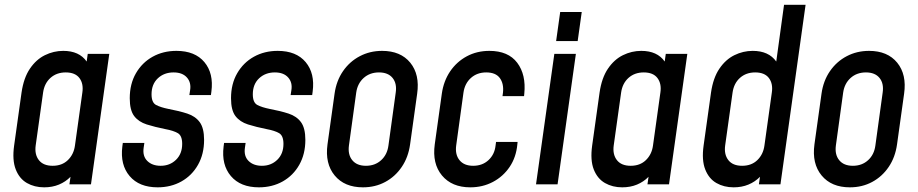

<svg xmlns="http://www.w3.org/2000/svg" viewBox="-20 -770 3834 802"><path d="M164.5 12.5Q198.5 12.5 226.2 1Q254 -10.5 274.5 -31.5L270 0H360L436.5 -545H346.5L342 -513Q311 -557.5 244 -557.5Q204 -557.5 167.5 -539.5Q131 -521.5 105 -483.2Q79 -445 70 -383.5L39 -162Q30.5 -101 45.8 -62.2Q61 -23.5 92.5 -5.5Q124 12.5 164.5 12.5ZM200 -77.5Q161 -77.5 142.5 -101Q124 -124.5 129 -162L160 -383.5Q165.5 -422 191 -444.8Q216.5 -467.5 254.5 -467.5Q294 -467.5 311.8 -444Q329.5 -420.5 324 -383.5L293 -161.5Q288 -125 263.5 -101.2Q239 -77.5 200 -77.5Z M638.5 12.5Q694 12.5 738 -12.2Q782 -37 807.2 -81.8Q832.5 -126.5 832.5 -185.5Q832.5 -235 814.2 -259.8Q796 -284.5 762.5 -295.5Q729 -306.5 683.5 -315Q651 -321.5 632 -331.5Q613 -341.5 613 -376Q613 -418 639.2 -442.8Q665.5 -467.5 705 -467.5Q742 -467.5 760.8 -446.2Q779.5 -425 774 -392.5L771 -373H861L863 -387.5Q873 -463.5 833.8 -510.5Q794.5 -557.5 717 -557.5Q661.5 -557.5 617.5 -533Q573.5 -508.5 547.8 -464Q522 -419.5 522 -359.5Q522 -309.5 540.5 -285.2Q559 -261 592.8 -250.2Q626.5 -239.5 671.5 -230.5Q704 -224.5 722.5 -214Q741 -203.5 741 -169Q741 -127.5 715.2 -102.5Q689.5 -77.5 651 -77.5Q616 -77.5 595.5 -97.5Q575 -117.5 580 -152.5L583 -173H493L491 -158Q481.5 -81.5 521.5 -34.5Q561.5 12.5 638.5 12.5Z M1061.5 12.5Q1117 12.5 1161 -12.2Q1205 -37 1230.2 -81.8Q1255.5 -126.5 1255.5 -185.5Q1255.5 -235 1237.2 -259.8Q1219 -284.5 1185.5 -295.5Q1152 -306.5 1106.5 -315Q1074 -321.5 1055 -331.5Q1036 -341.5 1036 -376Q1036 -418 1062.2 -442.8Q1088.5 -467.5 1128 -467.5Q1165 -467.5 1183.8 -446.2Q1202.5 -425 1197 -392.5L1194 -373H1284L1286 -387.5Q1296 -463.5 1256.8 -510.5Q1217.5 -557.5 1140 -557.5Q1084.5 -557.5 1040.5 -533Q996.5 -508.5 970.8 -464Q945 -419.5 945 -359.5Q945 -309.5 963.5 -285.2Q982 -261 1015.8 -250.2Q1049.5 -239.5 1094.5 -230.5Q1127 -224.5 1145.5 -214Q1164 -203.5 1164 -169Q1164 -127.5 1138.2 -102.5Q1112.5 -77.5 1074 -77.5Q1039 -77.5 1018.5 -97.5Q998 -117.5 1003 -152.5L1006 -173H916L914 -158Q904.5 -81.5 944.5 -34.5Q984.5 12.5 1061.5 12.5Z M1496 12.5Q1547.5 12.5 1589.2 -10Q1631 -32.5 1658.2 -72.8Q1685.5 -113 1693 -167L1722.5 -378.5Q1734 -458.5 1693.8 -508Q1653.5 -557.5 1576 -557.5Q1525 -557.5 1482.8 -535.2Q1440.5 -513 1412.8 -472.8Q1385 -432.5 1377.5 -378.5L1348 -167Q1337 -86.5 1378 -37Q1419 12.5 1496 12.5ZM1508.5 -77.5Q1470.5 -77.5 1451.5 -100.8Q1432.5 -124 1437.5 -162L1468 -383.5Q1473.5 -421.5 1499.2 -444.5Q1525 -467.5 1563 -467.5Q1601 -467.5 1619.8 -444.5Q1638.5 -421.5 1633 -383.5L1602.5 -162Q1597.5 -124 1572 -100.8Q1546.5 -77.5 1508.5 -77.5Z M2142 -177H2052L2050 -162Q2046 -125 2020.5 -101.2Q1995 -77.5 1956.5 -77.5Q1918.5 -77.5 1899.5 -100.8Q1880.5 -124 1885.5 -162L1916 -383.5Q1921.5 -421.5 1947.2 -444.5Q1973 -467.5 2011 -467.5Q2050.5 -467.5 2067.8 -444Q2085 -420.5 2081 -383.5L2079 -368.5H2169L2170 -378.5Q2178 -458 2140.5 -507.8Q2103 -557.5 2024 -557.5Q1972 -557.5 1929.8 -534.8Q1887.5 -512 1860.2 -471.8Q1833 -431.5 1825.5 -378.5L1796 -167Q1785 -86.5 1826.2 -37Q1867.5 12.5 1944.5 12.5Q1996 12.5 2038.8 -10Q2081.5 -32.5 2108.8 -72.8Q2136 -113 2141 -167Z M2303 -598.5H2393L2410 -720H2320ZM2219 0H2309L2385.5 -545H2295.5Z M2579 12.5Q2613 12.5 2640.8 1Q2668.5 -10.5 2689 -31.5L2684.5 0H2774.5L2851 -545H2761L2756.5 -513Q2725.5 -557.5 2658.5 -557.5Q2618.5 -557.5 2582 -539.5Q2545.5 -521.5 2519.5 -483.2Q2493.5 -445 2484.5 -383.5L2453.5 -162Q2445 -101 2460.2 -62.2Q2475.5 -23.5 2507 -5.5Q2538.5 12.5 2579 12.5ZM2614.5 -77.5Q2575.5 -77.5 2557 -101Q2538.5 -124.5 2543.5 -162L2574.5 -383.5Q2580 -422 2605.5 -444.8Q2631 -467.5 2669 -467.5Q2708.5 -467.5 2726.2 -444Q2744 -420.5 2738.5 -383.5L2707.5 -161.5Q2702.5 -125 2678 -101.2Q2653.5 -77.5 2614.5 -77.5Z M3044.5 12.5Q3078.5 12.5 3106.2 1Q3134 -10.5 3154.5 -31.5L3150 0H3240L3345 -750H3255L3222.5 -513Q3191 -557.5 3124 -557.5Q3084 -557.5 3047.5 -539.5Q3011 -521.5 2985 -483.2Q2959 -445 2950 -383.5L2919 -162Q2910.5 -101 2925.8 -62.2Q2941 -23.5 2972.5 -5.5Q3004 12.5 3044.5 12.5ZM3080 -77.5Q3041 -77.5 3022.5 -101Q3004 -124.5 3009 -162L3040 -383.5Q3045.5 -422 3071 -444.8Q3096.5 -467.5 3134.5 -467.5Q3174 -467.5 3191.8 -444Q3209.5 -420.5 3204 -383.5L3173 -161.5Q3168 -125 3143.5 -101.2Q3119 -77.5 3080 -77.5Z M3530 12.5Q3581.5 12.5 3623.2 -10Q3665 -32.5 3692.2 -72.8Q3719.5 -113 3727 -167L3756.5 -378.5Q3768 -458.5 3727.8 -508Q3687.5 -557.5 3610 -557.5Q3559 -557.5 3516.8 -535.2Q3474.5 -513 3446.8 -472.8Q3419 -432.5 3411.5 -378.5L3382 -167Q3371 -86.5 3412 -37Q3453 12.5 3530 12.5ZM3542.5 -77.5Q3504.5 -77.5 3485.5 -100.8Q3466.5 -124 3471.5 -162L3502 -383.5Q3507.5 -421.5 3533.2 -444.5Q3559 -467.5 3597 -467.5Q3635 -467.5 3653.8 -444.5Q3672.5 -421.5 3667 -383.5L3636.5 -162Q3631.5 -124 3606 -100.8Q3580.5 -77.5 3542.5 -77.5Z"/></svg>

Font: Mohave Medium
Style: Italic
Weight: 500
Italic angle: -8°
Designer: Gumpita Rahayu
Foundry: Tokotype
Version: Version 2.002; ttfautohint (v1.8.3)